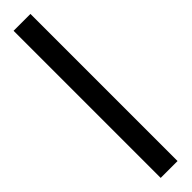

<svg xmlns="http://www.w3.org/2000/svg" viewBox="18 -174 397 397"><g transform="rotate(45 216.0 24.5)"><path d="M430.7 49.3H0.5V0H430.7Z"/></g></svg>

Font: Vazir Thin
Style: Thin
Weight: 100
Designer: Saber Rastikerdar
Foundry: Saber Rastikerdar
Version: Version 30.0.0